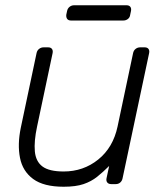

<svg xmlns="http://www.w3.org/2000/svg" viewBox="-20 -700 626 730"><path d="M222 10Q146 10 106 -19.5Q66 -49 56 -100Q46 -151 59 -214L119 -498Q121 -508 128.5 -514Q136 -520 146 -520H163Q173 -520 177.5 -514Q182 -508 180 -498L121 -219Q109 -163 112.5 -124.5Q116 -86 141.5 -67Q167 -48 222 -48Q297 -48 353.5 -93.5Q410 -139 427 -219L486 -498Q488 -508 495.5 -514Q503 -520 513 -520H530Q540 -520 544.5 -514Q549 -508 547 -498L446 -22Q444 -12 437 -6Q430 0 420 0H403Q393 0 388 -6Q383 -12 385 -22L395 -69Q372 -46 349.5 -28Q327 -10 297.5 0Q268 10 222 10ZM250 -622Q240 -622 235.5 -628Q231 -634 232 -644L235 -658Q237 -668 244.5 -674Q252 -680 262 -680H461Q471 -680 475.5 -674Q480 -668 478 -658L475 -644Q474 -634 466.5 -628Q459 -622 449 -622Z"/></svg>

Font: Rubik Light
Style: Italic
Weight: 300
Italic angle: -12°
Designer: Hubert and Fischer
Foundry: Hubert and Fischer
Version: Version 2.300;gftools[0.9.30]